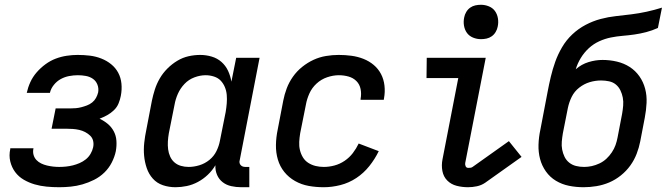

<svg xmlns="http://www.w3.org/2000/svg" viewBox="-20 -772 2792 804"><path d="M228 12Q201 12 175 9.5Q149 7 125 0Q101 -7 79.5 -19.5Q58 -32 43.5 -51.5Q29 -71 23 -96Q17 -121 23 -148V-151H120V-150Q117 -136 120.5 -123.5Q124 -111 132.5 -102Q141 -93 152.5 -87.5Q164 -82 176.5 -79Q189 -76 202 -74.5Q215 -73 228 -73Q242 -73 256.5 -74.5Q271 -76 285 -79.5Q299 -83 313 -89Q327 -95 339 -104.5Q351 -114 359 -127.5Q367 -141 370 -155Q373 -169 370 -182Q367 -195 357.5 -204Q348 -213 336.5 -219Q325 -225 312 -228Q299 -231 285 -232Q271 -233 257 -233H196L213 -318H274Q286 -318 297.5 -319Q309 -320 320.5 -323Q332 -326 344 -330.5Q356 -335 366 -343Q376 -351 382 -362Q388 -373 391 -385Q394 -402 388 -417.5Q382 -433 369 -442Q356 -451 339.5 -454Q323 -457 306 -457Q288 -457 269.5 -453.5Q251 -450 234.5 -441Q218 -432 205.5 -416.5Q193 -401 189 -383H92Q97 -406 107 -428Q117 -450 133.5 -469Q150 -488 170.5 -503Q191 -518 213.5 -526.5Q236 -535 259.5 -538.5Q283 -542 305 -542Q331 -542 356 -539Q381 -536 404 -527Q427 -518 445.5 -503Q464 -488 475 -467.5Q486 -447 488.5 -422Q491 -397 486 -371Q483 -355 476.5 -339Q470 -323 457 -310.5Q444 -298 428.5 -289.5Q413 -281 397 -275Q416 -266 431.5 -253Q447 -240 456.5 -222Q466 -204 467.5 -182.5Q469 -161 465 -139Q460 -115 448 -91.5Q436 -68 417 -49.5Q398 -31 374 -19Q350 -7 325.5 0Q301 7 276.5 9.5Q252 12 228 12Z M715 12Q687 12 662 3.5Q637 -5 620 -24Q603 -43 594.5 -68Q586 -93 583.5 -119.5Q581 -146 584 -174Q587 -202 593 -230L616 -350Q621 -374 628.5 -397.5Q636 -421 649 -443.5Q662 -466 681 -485Q700 -504 722.5 -517.5Q745 -531 769.5 -536.5Q794 -542 818 -542Q843 -542 866.5 -535Q890 -528 907.5 -512.5Q925 -497 935 -475.5Q945 -454 949 -430L969 -530H1067L984 -102Q982 -96 983 -90.5Q984 -85 987.5 -81Q991 -77 996 -75Q1001 -73 1007 -73H1024V12H990Q969 12 948.5 7.5Q928 3 912.5 -9Q897 -21 889 -39.5Q881 -58 882 -80Q869 -58 850 -40Q831 -22 808.5 -10Q786 2 762 7Q738 12 715 12ZM770 -73Q792 -73 815 -80Q838 -87 857 -102.5Q876 -118 886.5 -139.5Q897 -161 901 -183L925 -303Q928 -321 929.5 -339Q931 -357 929.5 -374.5Q928 -392 921.5 -407.5Q915 -423 904 -434.5Q893 -446 876 -451.5Q859 -457 841 -457Q818 -457 794 -448Q770 -439 752.5 -420.5Q735 -402 725 -379.5Q715 -357 711 -334L687 -214Q684 -197 683 -180Q682 -163 684 -147Q686 -131 692.5 -116.5Q699 -102 710.5 -92Q722 -82 737.5 -77.5Q753 -73 770 -73Z M1336 12Q1303 12 1272.5 6.5Q1242 1 1215.5 -14Q1189 -29 1170.5 -52Q1152 -75 1143.5 -104Q1135 -133 1135.5 -165Q1136 -197 1143 -230L1166 -350Q1171 -376 1180.5 -401.5Q1190 -427 1206.5 -450.5Q1223 -474 1245.5 -492Q1268 -510 1293 -521.5Q1318 -533 1345 -537.5Q1372 -542 1398 -542Q1425 -542 1451.5 -538.5Q1478 -535 1502 -525.5Q1526 -516 1545 -500Q1564 -484 1575.5 -462Q1587 -440 1590 -413.5Q1593 -387 1588 -360L1587 -354H1490V-358Q1494 -379 1490 -399Q1486 -419 1472.5 -432.5Q1459 -446 1439.5 -451.5Q1420 -457 1399 -457Q1375 -457 1350 -448.5Q1325 -440 1305.5 -422Q1286 -404 1275.5 -380.5Q1265 -357 1261 -334L1237 -214Q1234 -196 1233 -178Q1232 -160 1236 -143.5Q1240 -127 1248.5 -113Q1257 -99 1271 -90Q1285 -81 1301.5 -77Q1318 -73 1336 -73Q1358 -73 1380.5 -79Q1403 -85 1423 -98.5Q1443 -112 1457.5 -131Q1472 -150 1482 -171L1566 -139Q1550 -106 1526.5 -76.5Q1503 -47 1472 -26.5Q1441 -6 1405.5 3Q1370 12 1336 12Z M1940 12Q1915 12 1892 6Q1869 0 1853 -16Q1837 -32 1832.5 -56Q1828 -80 1833 -105L1899 -445H1766L1767 -530H2014L1928 -89Q1927 -82 1930 -75.5Q1933 -69 1941 -69Q1945 -69 1950 -69.5Q1955 -70 1959 -73L2111 -181L2164 -115L2012 -7Q1996 4 1977 8Q1958 12 1940 12ZM1994 -608Q1977 -608 1961 -614.5Q1945 -621 1935.5 -634Q1926 -647 1923 -664.5Q1920 -682 1924 -700Q1926 -711 1932.5 -722Q1939 -733 1949 -740Q1959 -747 1970.5 -749.5Q1982 -752 1994 -752Q2011 -752 2027 -745.5Q2043 -739 2052.5 -726Q2062 -713 2065 -695.5Q2068 -678 2064 -660Q2062 -649 2055.5 -638Q2049 -627 2039 -620Q2029 -613 2017.5 -610.5Q2006 -608 1994 -608Z M2424 12Q2392 12 2362.5 6Q2333 0 2308 -15Q2283 -30 2266 -54Q2249 -78 2241.5 -106.5Q2234 -135 2235 -166.5Q2236 -198 2243 -230L2273 -387Q2279 -419 2286.5 -450.5Q2294 -482 2305 -513Q2316 -544 2333.5 -574Q2351 -604 2376.5 -628Q2402 -652 2432.5 -668Q2463 -684 2495 -692.5Q2527 -701 2559 -704.5Q2591 -708 2623.5 -712Q2656 -716 2688 -723Q2720 -730 2752 -740L2735 -655Q2711 -644 2686 -637.5Q2661 -631 2636.5 -627.5Q2612 -624 2587.5 -622Q2563 -620 2538 -615Q2513 -610 2489 -599Q2465 -588 2445.5 -570Q2426 -552 2412 -529Q2398 -506 2391 -482Q2415 -503 2444.5 -512Q2474 -521 2503 -521Q2534 -521 2563.5 -514Q2593 -507 2617 -491.5Q2641 -476 2657.5 -452.5Q2674 -429 2681.5 -400.5Q2689 -372 2687.5 -341Q2686 -310 2680 -279L2661 -180Q2656 -154 2646 -128Q2636 -102 2619.5 -79Q2603 -56 2580 -37.5Q2557 -19 2531 -8Q2505 3 2477.5 7.5Q2450 12 2424 12ZM2426 -73Q2442 -73 2458 -76.5Q2474 -80 2490 -87.5Q2506 -95 2519 -107Q2532 -119 2542 -134Q2552 -149 2557.5 -164.5Q2563 -180 2566 -196L2585 -295Q2588 -312 2589.5 -329.5Q2591 -347 2588 -363Q2585 -379 2578 -393.5Q2571 -408 2559 -418Q2547 -428 2530.5 -431.5Q2514 -435 2497 -435Q2473 -435 2449.5 -428Q2426 -421 2405.5 -405Q2385 -389 2374 -366.5Q2363 -344 2358 -320L2337 -214Q2334 -196 2332.5 -179Q2331 -162 2334 -146Q2337 -130 2344 -115.5Q2351 -101 2363.5 -91Q2376 -81 2392 -77Q2408 -73 2426 -73Z"/></svg>

Font: Lode Dark
Style: Bold Italic
Weight: 700
Italic angle: -11°
Monospace: yes
Designer: Belleve Invis
Foundry: Belleve Invis
Version: Version 29.2.0; ttfautohint (v1.8.3)